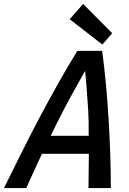

<svg xmlns="http://www.w3.org/2000/svg" viewBox="-74 -950 654 970"><path d="M-54 0Q-11 -86 33.5 -176Q78 -266 125.5 -355.5Q173 -445 221 -530.5Q269 -616 317 -693H442Q453 -613 461 -526.5Q469 -440 474.5 -350.5Q480 -261 483 -172.5Q486 -84 486 0H373Q373 -44 374 -87Q375 -130 375 -173H138Q119 -131 98.5 -87.5Q78 -44 59 0ZM182 -264H374Q375 -335 371.5 -394Q368 -453 364 -502Q360 -551 356 -592Q332 -549 304.5 -500Q277 -451 246.5 -392.5Q216 -334 182 -264ZM443 -725 278 -853 346 -930 493 -782Z"/></svg>

Font: Ubuntu Sans Mono Medium
Style: Italic
Weight: 500
Italic angle: -13.5°
Monospace: yes
Designer: Dalton Maag Ltd
Foundry: Dalton Maag Ltd
Version: Version 1.006